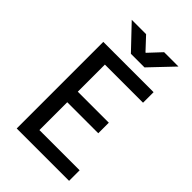

<svg xmlns="http://www.w3.org/2000/svg" viewBox="-267 -1009 1107 1107"><g transform="rotate(45 286.5 -456.0)"><path d="M506 -706V-620H195V-399H448V-313H195V-86H523V0H96V-706ZM239 -912 311 -835H314L386 -912H503L368 -770H257L122 -912Z"/></g></svg>

Font: Museo Sans Medium
Style: Regular
Weight: 500
Designer: Jos Buivenga
Foundry: Jos Buivenga & Rosetta Type Foundry (extension, remastering)
Version: Version 3.600;PS 1.000;hotconv 1.0.88;makeotf.lib2.5.647800;